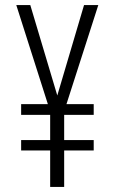

<svg xmlns="http://www.w3.org/2000/svg" viewBox="-20 -734 452 754"><path d="M205 -359 99 -714H44L168 -325H63V-283H177V-184H63V-143H177V0H232V-143H348V-184H232V-283H348V-325H241L366 -714H310Z"/></svg>

Font: Noto Sans Lao ExtraCondensed Light
Style: Regular
Weight: 300
Width: 2
Designer: Monotype Design Team
Foundry: Monotype Imaging Inc.
Version: Version 2.003